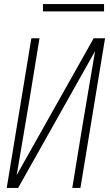

<svg xmlns="http://www.w3.org/2000/svg" viewBox="-20 -923 540 943"><path d="M13 0 134 -735H174L126 -441Q110 -346 94 -251.5Q78 -157 62 -63L440 -735H496L375 0H335L383 -294Q399 -389 415 -483.5Q431 -578 447 -672L69 0ZM191 -867V-903H491V-867Z"/></svg>

Font: Iosevka Term Curly XLt Obl
Style: Regular
Weight: 200
Italic angle: -9°
Designer: Belleve Invis
Foundry: Belleve Invis
Version: Version 32.3.0